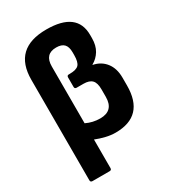

<svg xmlns="http://www.w3.org/2000/svg" viewBox="-210 -802 974 1094"><g transform="rotate(-30 277.0 -255.0)"><path d="M69 185Q56 185 56 172V-489Q56 -695 273 -695Q474 -695 474 -543V-522Q474 -474 454 -441Q434 -408 401 -390V-388Q452 -378 482 -339.5Q512 -301 512 -240V-189Q512 12 322 12Q291 12 258 4Q225 -4 195 -16V172Q195 185 182 185ZM195 -497V-123Q238 -102 287 -102Q375 -102 375 -193V-243Q375 -285 357.5 -303Q340 -321 302 -321H257Q244 -321 244 -334V-396Q244 -409 256 -409H262Q306 -409 322 -426Q338 -443 338 -489V-507Q338 -544 321.5 -561Q305 -578 270 -578Q195 -578 195 -497Z"/></g></svg>

Font: Sofia Sans ExtraBold
Style: Regular
Weight: 800
Designer: Botio Nikoltchev, Ani Petrova
Foundry: lettersoup
Version: Version 4.101; ttfautohint (v1.8.4.7-5d5b)